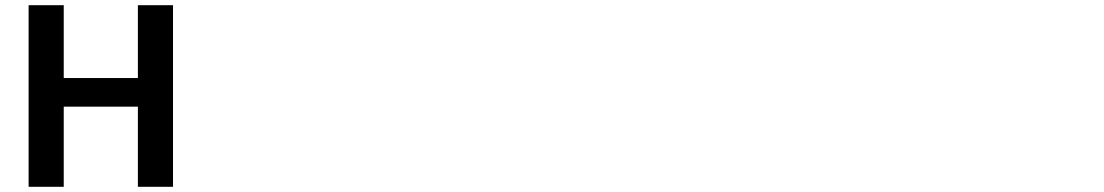

<svg xmlns="http://www.w3.org/2000/svg" viewBox="-20 -726 4243 738"><path d="M645 -706H510V-426H225V-706H90V-8H225V-316H510V-8H645Z"/></svg>

Font: Passageway
Style: Light
Weight: 700
Foundry: Ascender Corporation
Version: Version 1.11